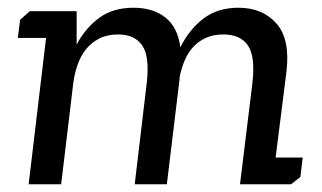

<svg xmlns="http://www.w3.org/2000/svg" viewBox="-20 -476 832 496"><path d="M57 -447H178V-361Q201 -404 236.5 -430Q272 -456 325 -456Q375 -456 407 -431Q439 -406 446 -354Q469 -400 505.5 -428Q542 -456 596 -456Q658 -456 694 -415.5Q730 -375 720 -291L692 -69H762L756 -19L732 0H600L632 -261Q640 -330 620.5 -358.5Q601 -387 557 -387Q531 -387 511.5 -378Q492 -369 478.5 -354Q465 -339 456.5 -318.5Q448 -298 444 -276V-272L411 0H328L359 -261Q367 -330 347.5 -358.5Q328 -387 285 -387Q257 -387 236.5 -376.5Q216 -366 202 -348.5Q188 -331 180 -307.5Q172 -284 169 -259L138 0H54L99 -378H26L32 -425Z"/></svg>

Font: Zilla Slab Medium
Style: Regular
Weight: 500
Designer: Typotheque.com
Foundry: Typotheque type foundry
Version: Version 1.1; 2017